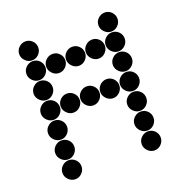

<svg xmlns="http://www.w3.org/2000/svg" viewBox="-127 -805 853 911"><g transform="rotate(-20 300.0 -350.0)"><path d="M52 -650Q52 -631 66.5 -616.5Q81 -602 100 -602Q120 -602 134 -616.5Q148 -631 148 -650Q148 -670 134 -684Q120 -698 100 -698Q81 -698 66.5 -684Q52 -670 52 -650ZM452 -650Q452 -631 466.5 -616.5Q481 -602 500 -602Q520 -602 534 -616.5Q548 -631 548 -650Q548 -670 534 -684Q520 -698 500 -698Q481 -698 466.5 -684Q452 -670 452 -650ZM52 -550Q52 -531 66.5 -516.5Q81 -502 100 -502Q120 -502 134 -516.5Q148 -531 148 -550Q148 -570 134 -584Q120 -598 100 -598Q81 -598 66.5 -584Q52 -570 52 -550ZM152 -550Q152 -531 166.5 -516.5Q181 -502 200 -502Q220 -502 234 -516.5Q248 -531 248 -550Q248 -570 234 -584Q220 -598 200 -598Q181 -598 166.5 -584Q152 -570 152 -550ZM252 -550Q252 -531 266.5 -516.5Q281 -502 300 -502Q320 -502 334 -516.5Q348 -531 348 -550Q348 -570 334 -584Q320 -598 300 -598Q281 -598 266.5 -584Q252 -570 252 -550ZM352 -550Q352 -531 366.5 -516.5Q381 -502 400 -502Q420 -502 434 -516.5Q448 -531 448 -550Q448 -570 434 -584Q420 -598 400 -598Q381 -598 366.5 -584Q352 -570 352 -550ZM452 -550Q452 -531 466.5 -516.5Q481 -502 500 -502Q520 -502 534 -516.5Q548 -531 548 -550Q548 -570 534 -584Q520 -598 500 -598Q481 -598 466.5 -584Q452 -570 452 -550ZM52 -450Q52 -431 66.5 -416.5Q81 -402 100 -402Q120 -402 134 -416.5Q148 -431 148 -450Q148 -470 134 -484Q120 -498 100 -498Q81 -498 66.5 -484Q52 -470 52 -450ZM452 -450Q452 -431 466.5 -416.5Q481 -402 500 -402Q520 -402 534 -416.5Q548 -431 548 -450Q548 -470 534 -484Q520 -498 500 -498Q481 -498 466.5 -484Q452 -470 452 -450ZM52 -350Q52 -331 66.5 -316.5Q81 -302 100 -302Q120 -302 134 -316.5Q148 -331 148 -350Q148 -370 134 -384Q120 -398 100 -398Q81 -398 66.5 -384Q52 -370 52 -350ZM152 -350Q152 -331 166.5 -316.5Q181 -302 200 -302Q220 -302 234 -316.5Q248 -331 248 -350Q248 -370 234 -384Q220 -398 200 -398Q181 -398 166.5 -384Q152 -370 152 -350ZM252 -350Q252 -331 266.5 -316.5Q281 -302 300 -302Q320 -302 334 -316.5Q348 -331 348 -350Q348 -370 334 -384Q320 -398 300 -398Q281 -398 266.5 -384Q252 -370 252 -350ZM352 -350Q352 -331 366.5 -316.5Q381 -302 400 -302Q420 -302 434 -316.5Q448 -331 448 -350Q448 -370 434 -384Q420 -398 400 -398Q381 -398 366.5 -384Q352 -370 352 -350ZM452 -350Q452 -331 466.5 -316.5Q481 -302 500 -302Q520 -302 534 -316.5Q548 -331 548 -350Q548 -370 534 -384Q520 -398 500 -398Q481 -398 466.5 -384Q452 -370 452 -350ZM52 -250Q52 -231 66.5 -216.5Q81 -202 100 -202Q120 -202 134 -216.5Q148 -231 148 -250Q148 -270 134 -284Q120 -298 100 -298Q81 -298 66.5 -284Q52 -270 52 -250ZM452 -250Q452 -231 466.5 -216.5Q481 -202 500 -202Q520 -202 534 -216.5Q548 -231 548 -250Q548 -270 534 -284Q520 -298 500 -298Q481 -298 466.5 -284Q452 -270 452 -250ZM52 -150Q52 -131 66.5 -116.5Q81 -102 100 -102Q120 -102 134 -116.5Q148 -131 148 -150Q148 -170 134 -184Q120 -198 100 -198Q81 -198 66.5 -184Q52 -170 52 -150ZM452 -150Q452 -131 466.5 -116.5Q481 -102 500 -102Q520 -102 534 -116.5Q548 -131 548 -150Q548 -170 534 -184Q520 -198 500 -198Q481 -198 466.5 -184Q452 -170 452 -150ZM52 -50Q52 -31 66.5 -16.5Q81 -2 100 -2Q120 -2 134 -16.5Q148 -31 148 -50Q148 -70 134 -84Q120 -98 100 -98Q81 -98 66.5 -84Q52 -70 52 -50ZM452 -50Q452 -31 466.5 -16.5Q481 -2 500 -2Q520 -2 534 -16.5Q548 -31 548 -50Q548 -70 534 -84Q520 -98 500 -98Q481 -98 466.5 -84Q452 -70 452 -50Z"/></g></svg>

Font: Matrix Sans Print
Style: Regular
Weight: 400
Designer: Brad Neil
Version: Version 1.100